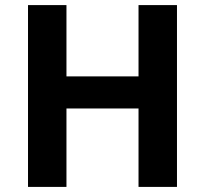

<svg xmlns="http://www.w3.org/2000/svg" viewBox="-20 -734 805 754"><path d="M675 0V-714H524V-434H241V-714H90V0H241V-308H524V0Z"/></svg>

Font: Noto Traditional Nushu
Style: Bold
Weight: 700
Designer: LIU Zhao
Foundry: LiuZhao Studio
Version: Version 2.003